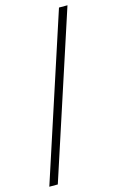

<svg xmlns="http://www.w3.org/2000/svg" viewBox="-143 -794 546 896"><g transform="rotate(-15 129.5 -346.0)"><path d="M20 52H-21L239 -744H280Z"/></g></svg>

Font: Mulish ExtraLight
Style: Regular
Weight: 200
Designer: Vernon Adams
Foundry: Vernon Adams
Version: Version 3.603